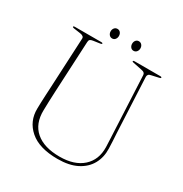

<svg xmlns="http://www.w3.org/2000/svg" viewBox="-188 -958 1064 1115"><g transform="rotate(30 343.5 -400.0)"><path d="M560 -286 542.5 -656.5Q542 -665 536.2 -670.2Q530.5 -675.5 514 -678.5L459.5 -689.5Q449.5 -691 449.5 -695Q449.5 -700 458.5 -700H632.5Q641 -700 641 -695Q641 -690 630 -688.5L583.5 -678Q570.5 -676 565.5 -669.8Q560.5 -663.5 560.5 -655.5L578 -286.5Q579.5 -261 581 -236.5Q582.5 -212 583 -186Q585 -128.5 559.8 -83Q534.5 -37.5 483 -11.2Q431.5 15 354.5 15Q231 15 168 -40Q105 -95 107 -180.5Q107 -196.5 108 -221Q109 -245.5 110.2 -270.8Q111.5 -296 112.5 -313.5L129.5 -661Q131 -679 104 -683L59 -689.5Q49 -691 49 -695Q49 -700 58 -700H237Q245.5 -700 245.5 -695Q245.5 -691 235.5 -689.5L190.5 -683Q177 -681 171.2 -676.2Q165.5 -671.5 165 -660L148 -317.5Q146 -278.5 145 -246.8Q144 -215 143.5 -189.5Q141.5 -99 197.5 -50.8Q253.5 -2.5 358.5 -2.5Q457 -2.5 511.8 -51.8Q566.5 -101 564.5 -185Q563.5 -214.5 562.2 -240Q561 -265.5 560 -286ZM279.5 -749.5Q267 -749.5 259.2 -759Q251.5 -768.5 251.5 -781.5Q251.5 -795 259.2 -804.2Q267 -813.5 279.5 -813.5Q292 -813.5 299.5 -804.2Q307 -795 307 -781.5Q307 -768.5 299.5 -759Q292 -749.5 279.5 -749.5ZM423 -749.5Q410.5 -749.5 403 -759Q395.5 -768.5 395.5 -781.5Q395.5 -795 403 -804.2Q410.5 -813.5 423 -813.5Q435.5 -813.5 443.2 -804.2Q451 -795 451 -781.5Q451 -768.5 443.2 -759Q435.5 -749.5 423 -749.5Z"/></g></svg>

Font: Fraunces 72pt Thin
Style: Regular
Weight: 100
Version: Version 1.000;[b76b70a41]